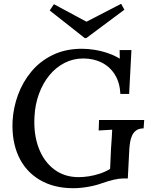

<svg xmlns="http://www.w3.org/2000/svg" viewBox="-20 -972 794 1008"><path d="M364 16Q262 16 188 -28Q114 -72 77.5 -151.5Q41 -231 46 -337Q50 -407 74.5 -474Q99 -541 144.5 -596Q190 -651 257 -683.5Q324 -716 411 -716Q443 -716 479 -710Q515 -704 549 -692Q583 -680 609 -664L608 -709H670L658 -479H612Q609 -539 583 -580.5Q557 -622 514 -643.5Q471 -665 417 -665Q364 -665 318.5 -641.5Q273 -618 239 -576.5Q205 -535 184.5 -479Q164 -423 161 -359Q156 -267 183 -195.5Q210 -124 264 -83Q318 -42 393 -42Q418 -42 447 -46.5Q476 -51 504.5 -60.5Q533 -70 558 -85L563 -194Q565 -220 566.5 -245Q568 -270 569 -291Q553 -290 533 -289Q513 -288 498 -287L500 -342H737L734 -298Q710 -298 695.5 -287.5Q681 -277 673.5 -260.5Q666 -244 663 -225Q660 -206 659 -190L651 -35H626Q607 -35 579.5 -29Q552 -23 518 -11Q486 1 444.5 8.5Q403 16 364 16ZM433 -772H425L241 -917L263 -950L434 -858L616 -952L633 -921Z"/></svg>

Font: Lora Medium
Style: Italic
Weight: 500
Italic angle: -3°
Designer: Olga Karpushina, Alexei Vanyashin (Cyrillic)
Foundry: Cyreal
Version: Version 3.004